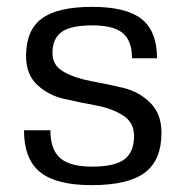

<svg xmlns="http://www.w3.org/2000/svg" viewBox="-20 -530 541 560"><path d="M133 -375Q133 -339 166 -320.5Q199 -302 245.5 -293.5Q292 -285 338.5 -274Q385 -263 418 -230.5Q451 -198 451 -143Q451 -63 402.5 -26.5Q354 10 247 10Q144 10 97 -28Q50 -66 50 -150H127Q127 -94 155.5 -69Q184 -44 249 -44Q314 -44 342.5 -65Q371 -86 371 -134Q371 -173 338.5 -193.5Q306 -214 260 -222.5Q214 -231 167.5 -241.5Q121 -252 88.5 -282.5Q56 -313 56 -367Q56 -442 102 -476Q148 -510 249 -510Q348 -510 393 -474.5Q438 -439 438 -360H365Q365 -411 338 -433.5Q311 -456 249 -456Q187 -456 160 -437Q133 -418 133 -375Z"/></svg>

Font: Fivo Sans
Style: Regular
Weight: 400
Designer: Alexander Slobzheninov
Foundry: Alexander Slobzheninov
Version: 1.0